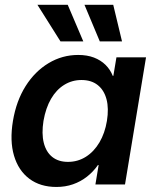

<svg xmlns="http://www.w3.org/2000/svg" viewBox="-20 -758 634 789"><path d="M211.9 10.3Q145.5 10.3 100.6 -23.4Q55.7 -57.1 37.6 -118.2Q19.5 -179.2 33.2 -261.2Q46.9 -343.3 85.2 -404.1Q123.5 -464.8 179.7 -498.5Q235.8 -532.2 301.3 -532.2Q337.9 -532.2 366 -521.5Q394 -510.7 413.6 -491.5Q433.1 -472.2 443.4 -446.3H445.8L458.5 -522.5H580.1L493.7 0H372.1L385.3 -79.6H382.3Q363.3 -52.2 337.4 -32Q311.5 -11.7 280 -0.7Q248.5 10.3 211.9 10.3ZM259.3 -92.8Q299.8 -92.8 333 -113.8Q366.2 -134.8 388.7 -172.9Q411.1 -210.9 419.4 -261.2Q427.7 -312.5 417.7 -350.1Q407.7 -387.7 381.6 -408.4Q355.5 -429.2 314.9 -429.2Q275.9 -429.2 243.7 -409.2Q211.4 -389.2 189.7 -351.8Q168 -314.5 158.7 -261.2Q150.4 -209 159.9 -171.1Q169.4 -133.3 194.8 -113Q220.2 -92.8 259.3 -92.8ZM390.1 -587.9 327.1 -738.3H445.3L481.4 -587.9ZM228.5 -587.9 133.8 -738.3H258.3L322.3 -587.9Z"/></svg>

Font: Inter 28pt SemiBold
Style: Italic
Weight: 600
Italic angle: -9.3988°
Designer: Rasmus Andersson
Foundry: rsms
Version: Version 4.001;git-66647c0bb